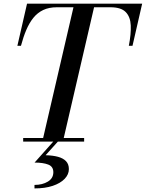

<svg xmlns="http://www.w3.org/2000/svg" viewBox="-20 -770 793 1044"><path d="M210 0 384 -750H496L322 0ZM106 0V-19.5H437.5V0ZM74.5 -521 127 -750H753L700.5 -521H680.5Q693 -584.5 691 -631.5Q689 -678.5 663.5 -704.5Q638 -730.5 581 -730.5H289Q246 -730.5 214.8 -715.5Q183.5 -700.5 161.2 -672.8Q139 -645 122.8 -606.8Q106.5 -568.5 94 -521ZM167.5 254.5V235.5Q210.5 235.5 240.2 217.5Q270 199.5 270 166.5Q270 135.5 242.2 124.8Q214.5 114 168 114L274.5 -5.5H299.5L228 74Q267 75 295 82.5Q323 90 338.8 106.2Q354.5 122.5 354.5 149.5Q354.5 178.5 331.5 202.5Q308.5 226.5 266.8 240.5Q225 254.5 167.5 254.5Z"/></svg>

Font: Bodoni Moda 11pt Medium
Style: Italic
Weight: 500
Italic angle: -13°
Designer: Owen Earl
Foundry: indestructible type
Version: Version 2.004